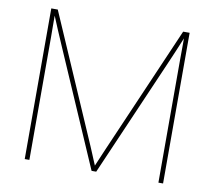

<svg xmlns="http://www.w3.org/2000/svg" viewBox="-80 -820 1020 913"><g transform="rotate(10 430.0 -364.0)"><path d="M95.7 0V-727.5H127L378.4 -148.4Q385.7 -131.8 392.8 -115.2Q399.9 -98.6 407 -81.5Q414.1 -64.5 421.1 -47.6Q428.2 -30.8 435.5 -13.7H423.8Q431.2 -30.8 438.2 -47.6Q445.3 -64.5 452.6 -81.5Q460 -98.6 467 -115.2Q474.1 -131.8 481.4 -148.4L732.4 -727.5H763.7V0H741.2V-554.7Q741.2 -574.2 741.2 -594Q741.2 -613.8 741.5 -633.8Q741.7 -653.8 741.7 -673.6Q741.7 -693.4 741.7 -712.9H748.5Q740.2 -692.9 731.9 -672.9Q723.6 -652.8 715.3 -633.1Q707 -613.3 698.5 -593.8Q689.9 -574.2 681.6 -554.7L440.9 0H418.5L177.7 -554.7Q169.4 -574.2 160.9 -593.8Q152.3 -613.3 144 -633.1Q135.7 -652.8 127.4 -672.9Q119.1 -692.9 110.8 -712.9H117.7Q117.7 -693.4 117.7 -673.6Q117.7 -653.8 117.9 -633.8Q118.2 -613.8 118.2 -594Q118.2 -574.2 118.2 -554.7V0Z"/></g></svg>

Font: Inter 24pt Thin
Style: Regular
Weight: 250
Designer: Rasmus Andersson
Foundry: rsms
Version: Version 4.001;git-66647c0bb